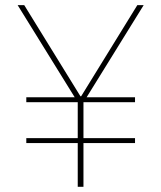

<svg xmlns="http://www.w3.org/2000/svg" viewBox="-20 -718 620 738"><path d="M278.8 0V-168H81.1V-187H278.8V-325.2H81.1V-344.2H267.1L47.9 -698.2H73.2L289.1 -348.1H292L507.8 -698.2H532.2L313 -344.2H499V-325.2H300.8V-187H499V-168H300.8V0Z"/></svg>

Font: Anuphan Thin
Style: Regular
Weight: 250
Designer: Mike Abbink, Paul van der Laan, Pieter van Rosmalen, Mint Tantisuwanna
Foundry: Bold Monday; Cadson Demak
Version: Version 3.002;hotconv 1.0.109;makeotfexe 2.5.65596